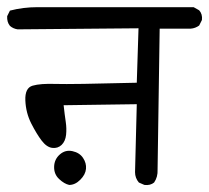

<svg xmlns="http://www.w3.org/2000/svg" viewBox="-27 -569 589 541"><path d="M379.9 -47.9 364.3 -54.7Q353.5 -67.4 353.5 -84L358.4 -275.4L152.3 -272.5Q155.3 -245.1 158.2 -226.1Q161.1 -207 159.2 -189Q157.2 -170.9 146.5 -160.6Q135.7 -150.4 120.1 -152.3Q104.5 -154.3 90.3 -172.9Q76.2 -191.4 61 -221.2Q45.9 -251 44.4 -286.1Q43 -321.3 64.9 -327.6Q86.9 -334 130.4 -332.5Q173.8 -331.1 358.4 -335.9L363.3 -489.3L22.5 -486.3Q9.8 -488.3 1 -496.1Q-7.8 -506.8 -6.8 -523.4L1 -539.1Q38.1 -548.8 79.1 -548.8Q120.1 -548.8 518.6 -548.8L534.2 -540Q543.9 -529.3 542 -512.7L534.2 -497.1Q523.4 -489.3 510.7 -488.3H422.9L417 -90.8Q418 -70.3 407.2 -54.7Q396.5 -45.9 379.9 -47.9ZM168 -47.9Q154.3 -50.8 139.6 -64.5Q125 -78.1 125.5 -99.1Q126 -120.1 141.6 -133.8Q157.2 -147.5 177.2 -143.1Q197.3 -138.7 207 -124Q216.8 -109.4 215.3 -93.3Q213.9 -77.1 199.2 -62.5Q184.6 -47.9 168 -47.9Z"/></svg>

Font: NaikaiFont
Style: Regular
Weight: 400
Version: Version 1.67